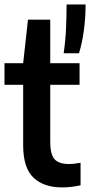

<svg xmlns="http://www.w3.org/2000/svg" viewBox="-20 -828 402 858"><path d="M258 9.5Q175.5 9.5 129.5 -34.2Q83.5 -78 83.5 -179.5V-449H0V-545.5H83.5L105 -740H204.5V-545.5H335.5V-449H204.5V-194Q204.5 -137.5 224 -116.2Q243.5 -95 288 -95Q299.5 -95 312.2 -96.5Q325 -98 340 -100.5V0Q322.5 4 300.8 6.8Q279 9.5 258 9.5ZM264.5 -590Q272.5 -645.5 275 -699.5Q277.5 -753.5 277.5 -808H362.5Q362.5 -751 355 -693.8Q347.5 -636.5 333 -590Z"/></svg>

Font: Encode Sans Cnd SmBold
Style: Regular
Weight: 600
Width: 3
Designer: Multiple Designers
Foundry: Impallari Type
Version: Version 3.002; ttfautohint (v1.8.3) -l 8 -r 50 -G 200 -x 14 